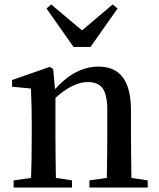

<svg xmlns="http://www.w3.org/2000/svg" viewBox="-20 -839 712 859"><path d="M302 0V-32L230 -43C229 -118 228 -181 228 -232V-401C280 -448 328 -472 373 -472C403 -472 425 -463 439 -444C453 -425 460 -392 460 -346V-232C460 -181 459 -118 458 -43L380 -32V0H641V-32L568 -43C567 -118 566 -181 566 -232V-345C566 -476 518 -541 421 -541C351 -541 286 -507 226 -440L218 -530L203 -540L34 -481V-451L118 -443C118 -440 118 -435 119 -429C121 -378 122 -334 122 -296V-232C122 -163 121 -100 119 -43L41 -32V0ZM385 -629 506 -801 484 -819 347 -703 209 -819 188 -801 309 -629Z"/></svg>

Font: AllPunType SemiBold
Style: Regular
Weight: 600
Version: 1.0